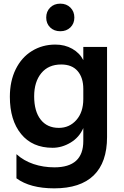

<svg xmlns="http://www.w3.org/2000/svg" viewBox="-20 -808 680 1051"><path d="M70 168V36Q110 72 163.5 90Q217 108 278 108Q436 108 436 -36V-107Q414 -56 366.5 -27.5Q319 1 268 1Q157 1 95.5 -74.5Q34 -150 34 -278Q34 -364 66 -429Q98 -494 155 -529Q212 -564 283 -564Q335 -564 375.5 -541Q416 -518 436 -479V-551H566V-58Q566 81 493 152Q420 223 277 223Q145 223 70 168ZM302 -108Q360 -108 398 -151Q436 -194 436 -266V-321Q436 -383 405 -419Q374 -455 315 -455Q245 -455 206 -407.5Q167 -360 167 -281Q167 -199 202.5 -153.5Q238 -108 302 -108ZM233 -712Q233 -745 254.5 -766.5Q276 -788 310 -788Q344 -788 365.5 -766.5Q387 -745 387 -712Q387 -679 365.5 -658Q344 -637 310 -637Q276 -637 254.5 -658Q233 -679 233 -712Z"/></svg>

Font: Application Semibold
Style: Regular
Weight: 600
Designer: Wei Huang
Foundry: Wei Huang
Version: Version 0.012